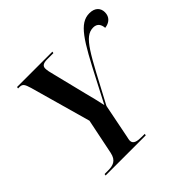

<svg xmlns="http://www.w3.org/2000/svg" viewBox="-173 -907 1095 1095"><g transform="rotate(-45 374.0 -360.0)"><path d="M92 0H416L418 -10H396C358 -10 330 -15 330 -43C330 -49 332 -58 335 -71L376 -277C525 -557 564 -647 639 -647C672 -647 684 -624 686 -597C722 -601 748 -623 748 -661C748 -693 728 -720 681 -720C599 -720 550 -635 438 -418C409 -362 387 -321 371 -289C363 -328 352 -372 341 -414L291 -616C284 -641 280 -661 280 -675C280 -694 293 -704 324 -704H375L377 -714H92L90 -704H101C127 -704 133 -692 145 -653L248 -286L204 -71C193 -18 161 -10 121 -10H94Z"/></g></svg>

Font: Noto Serif Display SemiCondensed SemiBold
Style: Italic
Weight: 600
Width: 4
Italic angle: -12°
Designer: Monotype Design Team
Foundry: Monotype Imaging Inc.
Version: Version 2.009